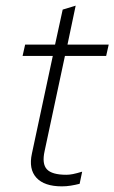

<svg xmlns="http://www.w3.org/2000/svg" viewBox="-20 -650 405 680"><path d="M199 10Q137 10 109 -20.5Q81 -51 93 -106L167 -452H60L69 -492H175L202 -616L248 -630L219 -492H365L356 -452H210L138 -115Q128 -70 146 -50.5Q164 -31 215 -31Q226 -31 238.5 -33.5Q251 -36 271 -42L262 1Q246 5 230.5 7.5Q215 10 199 10Z"/></svg>

Font: Red Hat Display VF
Style: Italic
Weight: 300
Italic angle: -12°
Designer: Pentagram, MCKL
Foundry: Pentagram, MCKL
Version: Version 1.023